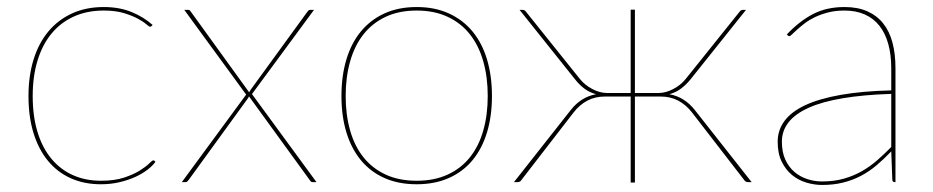

<svg xmlns="http://www.w3.org/2000/svg" viewBox="-20 -518 2654 546"><path d="M411 -444Q409 -442 407 -442Q404 -442 395.8 -449.2Q387.5 -456.5 371.8 -465Q356 -473.5 332.2 -480.8Q308.5 -488 275 -488Q227.5 -488 190 -471Q152.5 -454 126.5 -422.5Q100.5 -391 86.8 -346Q73 -301 73 -245Q73 -187 86.8 -142.2Q100.5 -97.5 126 -66.8Q151.5 -36 187.2 -20Q223 -4 267 -4Q306 -4 333 -13Q360 -22 377.5 -33Q395 -44 404 -53Q413 -62 416 -62Q418 -62 420 -60L422 -58Q414.5 -47 400 -35.8Q385.5 -24.5 365.5 -15.2Q345.5 -6 320.5 0Q295.5 6 267 6Q219.5 6 181.5 -11Q143.5 -28 116.8 -60.2Q90 -92.5 75.5 -139Q61 -185.5 61 -245Q61 -302 75.5 -348.8Q90 -395.5 117.5 -428.5Q145 -461.5 184.8 -479.8Q224.5 -498 275 -498Q319.5 -498 354.2 -483.8Q389 -469.5 414 -447Z M680 -249 504 -490H515Q519 -490 520.8 -487.2Q522.5 -484.5 524 -483L688.5 -255.5Q689.5 -257.5 690.5 -259Q691.5 -260.5 693 -263L853 -483Q854.5 -485.5 856.8 -487.8Q859 -490 862 -490H873L696.5 -250.5L880 0H869Q865 0 863.2 -2.8Q861.5 -5.5 860 -7L688 -244Q687.5 -241.5 684 -237L517 -7Q514.5 -4.5 512.8 -2.2Q511 0 508 0H497Z M1165 -498Q1216.5 -498 1256.5 -479.8Q1296.5 -461.5 1323.8 -428.5Q1351 -395.5 1365 -348.8Q1379 -302 1379 -245Q1379 -188 1365 -141.8Q1351 -95.5 1323.8 -62.5Q1296.5 -29.5 1256.5 -11.8Q1216.5 6 1165 6Q1113 6 1073.2 -11.8Q1033.5 -29.5 1006.2 -62.5Q979 -95.5 965 -141.8Q951 -188 951 -245Q951 -302 965 -348.8Q979 -395.5 1006.2 -428.5Q1033.5 -461.5 1073.2 -479.8Q1113 -498 1165 -498ZM1165 -4Q1215 -4 1253 -21.5Q1291 -39 1316.2 -70.5Q1341.5 -102 1354.2 -146.5Q1367 -191 1367 -245Q1367 -299 1354.2 -343.8Q1341.5 -388.5 1316.2 -420.5Q1291 -452.5 1253 -470.2Q1215 -488 1165 -488Q1114.5 -488 1076.8 -470.2Q1039 -452.5 1013.8 -420.5Q988.5 -388.5 975.8 -343.8Q963 -299 963 -245Q963 -191 975.8 -146.5Q988.5 -102 1013.8 -70.5Q1039 -39 1076.8 -21.5Q1114.5 -4 1165 -4Z M1629 -293.5Q1643 -276 1664.5 -264.8Q1686 -253.5 1707 -253.5H1773.5V-490.5H1785.5V-253.5H1852Q1873 -253.5 1894.5 -264.8Q1916 -276 1930 -293.5L2083.5 -485Q2087 -490 2093.5 -490H2101.5L1943 -291.5Q1931.5 -277.5 1917.2 -266.5Q1903 -255.5 1883.5 -250Q1926.5 -242.5 1956 -205L2117.5 0H2109Q2100.5 0 2097.5 -4.5L1948 -198Q1931 -220 1908.8 -231.8Q1886.5 -243.5 1858.5 -243.5H1785.5V1H1773.5V-243.5H1700.5Q1672.5 -243.5 1650.2 -231.8Q1628 -220 1611 -198L1461.5 -4.5Q1458.5 0 1450 0H1441.5L1603 -205Q1632.5 -242.5 1675 -250Q1655.5 -255.5 1641.2 -266.5Q1627 -277.5 1616 -291.5L1457.5 -490H1465.5Q1472 -490 1475.5 -485Z M2524.5 0Q2517.5 0 2517.5 -8L2514.5 -87.5Q2493.5 -65.5 2472.5 -47.8Q2451.5 -30 2428 -17.8Q2404.5 -5.5 2377.5 1.2Q2350.5 8 2317.5 8Q2295.5 8 2273 1.2Q2250.5 -5.5 2232.5 -20.2Q2214.5 -35 2203 -58.2Q2191.5 -81.5 2191.5 -115Q2191.5 -148 2211 -174.2Q2230.5 -200.5 2270.2 -219Q2310 -237.5 2370.8 -248.2Q2431.5 -259 2514.5 -261V-324Q2514.5 -362.5 2506 -393Q2497.5 -423.5 2481 -444.5Q2464.5 -465.5 2439.5 -476.8Q2414.5 -488 2381.5 -488Q2355.5 -488 2334.5 -482.5Q2313.5 -477 2297 -469Q2280.5 -461 2268.2 -451.5Q2256 -442 2247 -434Q2238 -426 2232.5 -420.5Q2227 -415 2224.5 -415Q2222.5 -415 2219.5 -418L2217.5 -420Q2253.5 -458 2292 -478Q2330.5 -498 2381.5 -498Q2419 -498 2446.2 -486Q2473.5 -474 2491.5 -451.5Q2509.5 -429 2518 -396.8Q2526.5 -364.5 2526.5 -324V0ZM2317.5 -2Q2352 -2 2380 -10Q2408 -18 2431.5 -31.5Q2455 -45 2475.2 -62.8Q2495.5 -80.5 2514.5 -100V-251Q2357 -246 2280.2 -211.8Q2203.5 -177.5 2203.5 -115Q2203.5 -85.5 2213.2 -64.2Q2223 -43 2239 -29.2Q2255 -15.5 2275.5 -8.8Q2296 -2 2317.5 -2Z"/></svg>

Font: Lato Hairline
Style: Regular
Weight: 100
Designer: Lukasz Dziedzic
Foundry: tyPoland Lukasz Dziedzic
Version: Version 2.007; 2014-02-27